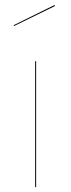

<svg xmlns="http://www.w3.org/2000/svg" viewBox="-20 -768 293 788"><path d="M203.9 -747.5 36 -664.6 37.7 -661.2 205.8 -743.4ZM128.3 -517.2H124.3V0H128.3Z"/></svg>

Font: Fira Sans Four
Style: Regular
Weight: 100
Designer: Carrois Corporate & Edenspiekermann AG
Foundry: Carrois Corporate GbR & Edenspiekermann AG
Version: Version 4.203;PS 004.203;hotconv 1.0.88;makeotf.lib2.5.64775